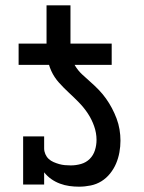

<svg xmlns="http://www.w3.org/2000/svg" viewBox="-20 -694 540 722"><path d="M400 -450H50V-530H155V-674H245V-530H400ZM277 8Q259 8 241 5.5Q223 3 205.5 -3.5Q188 -10 173 -20.5Q158 -31 146 -46V0H67V-181H146V-136Q146 -125 150.5 -114.5Q155 -104 163 -96.5Q171 -89 181.5 -84.5Q192 -80 202.5 -77Q213 -74 224 -73Q235 -72 246 -72Q266 -72 285 -77.5Q304 -83 317.5 -96.5Q331 -110 337 -129Q343 -148 343 -168Q343 -194 334 -219.5Q325 -245 310.5 -267Q296 -289 277.5 -308Q259 -327 239.5 -345Q220 -363 202 -383Q184 -403 173 -427Q162 -451 158.5 -477.5Q155 -504 155 -530H245Q245 -509 248 -487.5Q251 -466 262 -447.5Q273 -429 288.5 -414.5Q304 -400 320 -386Q336 -372 351 -356.5Q366 -341 378.5 -323.5Q391 -306 401 -287Q411 -268 418.5 -248Q426 -228 429.5 -207Q433 -186 433 -165Q433 -143 429 -121Q425 -99 416.5 -79Q408 -59 394 -41.5Q380 -24 361.5 -12.5Q343 -1 321 3.5Q299 8 277 8Z"/></svg>

Font: Iosevka Slab Medium
Style: Regular
Weight: 500
Monospace: yes
Designer: Belleve Invis
Foundry: Belleve Invis
Version: Version 11.1.1; ttfautohint (v1.8.3)